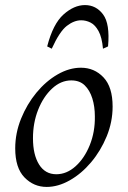

<svg xmlns="http://www.w3.org/2000/svg" viewBox="-20 -722 504 757"><path d="M164 15Q113 15 76.5 -22.5Q40 -60 40 -137Q40 -197 63 -254Q86 -311 123.5 -356.5Q161 -402 207 -428.5Q253 -455 299 -455Q352 -455 388 -417Q424 -379 424 -302Q424 -241 400.5 -184Q377 -127 339 -82Q301 -37 255 -11Q209 15 164 15ZM202 -35Q243 -35 278 -66.5Q313 -98 334 -150Q355 -202 354 -263Q354 -302 344 -334Q334 -366 314 -385.5Q294 -405 261 -405Q220 -405 185.5 -373Q151 -341 130.5 -289.5Q110 -238 110 -177Q110 -112 134 -73.5Q158 -35 202 -35ZM184 -530 166 -539Q189 -628 230.5 -665Q272 -702 315 -702Q359 -702 386.5 -665Q414 -628 406 -539L386 -530Q382 -575 368.5 -599.5Q355 -624 337 -633Q319 -642 300 -642Q272 -642 243.5 -620Q215 -598 184 -530Z"/></svg>

Font: Bona Nova
Style: Italic
Weight: 400
Italic angle: -4°
Designer: Mateusz Machalski
Foundry: Capitalics
Version: Version 4.001; ttfautohint (v1.8.3)